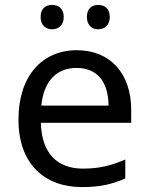

<svg xmlns="http://www.w3.org/2000/svg" viewBox="-20 -750 604 780"><path d="M145 -681C145 -647 166 -631 192 -631C217 -631 239 -647 239 -681C239 -716 217 -730 192 -730C166 -730 145 -716 145 -681ZM333 -681C333 -647 354 -631 379 -631C404 -631 426 -647 426 -681C426 -716 404 -730 379 -730C354 -730 333 -716 333 -681ZM292 -546C150 -546 55 -440 55 -264C55 -85 160 10 313 10C386 10 434 -1 489 -25V-102C433 -78 385 -65 317 -65C210 -65 149 -130 146 -251H513V-304C513 -450 429 -546 292 -546ZM291 -474C380 -474 420 -412 421 -321H148C157 -417 207 -474 291 -474Z"/></svg>

Font: Noto Sans Cypriot
Style: Regular
Weight: 400
Designer: Monotype Design Team
Foundry: Monotype Imaging Inc.
Version: Version 2.002